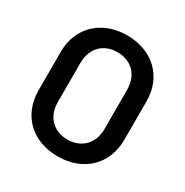

<svg xmlns="http://www.w3.org/2000/svg" viewBox="-165 -842 951 987"><g transform="rotate(30 310.5 -349.0)"><path d="M310 10C462 10 565 -89 565 -236V-464C565 -609 462 -708 310 -708C160 -708 56 -609 56 -464V-236C56 -89 158 10 310 10ZM310 -90C227 -90 172 -147 172 -232V-465C172 -552 227 -608 310 -608C394 -608 449 -552 449 -465V-232C449 -147 394 -90 310 -90Z"/></g></svg>

Font: Barlow SemiBold Numbers
Style: Regular
Weight: 600
Designer: Jeremy Tribby
Foundry: Tribby Type
Version: Version 1.408